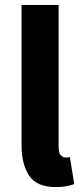

<svg xmlns="http://www.w3.org/2000/svg" viewBox="-20 -742 333 774"><path d="M205.1 12.2Q128.4 12.2 97.7 -33.7Q66.9 -79.6 66.9 -156.2V-722.2H216.3V-150.4Q216.3 -125.5 225.1 -116.2Q233.9 -106.9 243.2 -106.9Q247.6 -106.9 251.5 -107.2Q255.4 -107.4 261.7 -108.9L279.3 0Q267.1 4.9 248.3 8.5Q229.5 12.2 205.1 12.2Z"/></svg>

Font: Akatab Black
Style: Regular
Weight: 900
Designer: SIL Global
Foundry: SIL Global
Version: Version 4.000